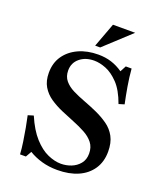

<svg xmlns="http://www.w3.org/2000/svg" viewBox="-157 -969 919 1081"><g transform="rotate(20 302.5 -428.0)"><path d="M182 -538Q182 -502 202 -478Q222 -454 255 -437.5Q288 -421 327 -406.5Q366 -392 405 -374.5Q444 -357 477.5 -333.5Q511 -310 530.5 -274Q550 -238 550 -185Q550 -124 520.5 -80Q491 -36 438.5 -13Q386 10 315 10Q264 10 221 -2.5Q178 -15 144 -36L124 -1H89Q87 -35 81 -75Q75 -115 68 -153.5Q61 -192 54 -223L87 -233Q120 -156 160.5 -111.5Q201 -67 243 -48.5Q285 -30 322 -30Q354 -30 383.5 -41.5Q413 -53 433 -77Q453 -101 453 -138Q453 -176 433 -201.5Q413 -227 380 -245Q347 -263 308 -278.5Q269 -294 229.5 -311Q190 -328 157 -350.5Q124 -373 104 -406.5Q84 -440 84 -489Q84 -548 113.5 -590.5Q143 -633 194.5 -656.5Q246 -680 312 -680Q355 -680 391 -668.5Q427 -657 460 -634L479 -670H514Q518 -619 527 -566.5Q536 -514 546 -467L513 -457Q486 -532 448.5 -571Q411 -610 373 -625Q335 -640 302 -640Q250 -640 216 -612Q182 -584 182 -538ZM464 -866 307 -721H277L331 -866Z"/></g></svg>

Font: Brygada 1918 SemiBold
Style: Regular
Weight: 600
Designer: Mateusz Machalski | Borys Kosmynka | Przemek Hoffer
Foundry: NIEPODLEGLA 2018
Version: Version 3.006